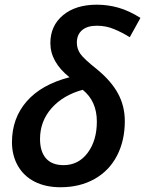

<svg xmlns="http://www.w3.org/2000/svg" viewBox="-20 -785 616 815"><path d="M274.9 -457Q193.8 -522 193.8 -602.1Q193.8 -675.8 247.6 -720.5Q301.3 -765.1 391.1 -765.1Q438 -765.1 483.2 -752.2Q528.3 -739.3 576.2 -709L530.8 -627Q500 -646.5 465.1 -661.1Q430.2 -675.8 391.1 -675.8Q350.1 -675.8 328.1 -656.7Q306.2 -637.7 306.2 -604Q306.2 -578.1 320.8 -556.9Q335.4 -535.6 391.1 -491.2Q452.1 -441.4 481 -387.9Q509.8 -334.5 509.8 -271Q509.8 -188 476.6 -124Q443.4 -60.1 381.1 -25.1Q318.8 9.8 236.8 9.8Q173.3 9.8 127 -13.9Q80.6 -37.6 55.7 -81.5Q30.8 -125.5 30.8 -181.2Q30.8 -283.2 93.3 -354.7Q155.8 -426.3 274.9 -457ZM250 -84Q313 -84 352.1 -136.2Q391.1 -188.5 391.1 -269Q391.1 -355.5 331.1 -403.8Q248 -381.3 199 -325.9Q149.9 -270.5 149.9 -194.8Q149.9 -142.1 175 -113Q200.2 -84 250 -84Z"/></svg>

Font: Open Sans Semibold
Style: Italic
Weight: 600
Italic angle: -12°
Foundry: Ascender Corporation
Version: Version 1.10